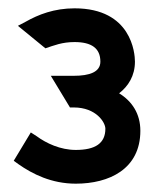

<svg xmlns="http://www.w3.org/2000/svg" viewBox="-20 -820 376 461"><path d="M13 -434 24 -426C58 -402 104 -379 162 -379C242 -379 317 -414 317 -506C317 -547 297 -577 266 -596C288 -613 304 -638 304 -672C304 -692 296 -800 159 -800C110 -800 72 -785 42 -768L23 -758L89 -704C110 -711 129 -719 159 -719C200 -719 221 -704 221 -672C221 -647 195 -638 157 -638H102L148 -562H157C211 -562 233 -526 233 -511C233 -476 209 -460 162 -460C125 -460 91 -476 68 -493L54 -502Z"/></svg>

Font: Charger Sport
Style: Bd
Weight: 700
Designer: Jasper
Foundry: Cannot Into Space Fonts
Version: Version 1.1